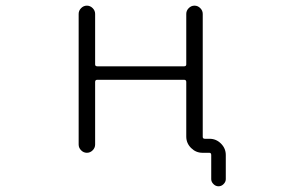

<svg xmlns="http://www.w3.org/2000/svg" viewBox="-20 -565 1040 683"><path d="M326.2 -281.2Q318.4 -281.2 318.4 -273.4V-50.8Q318.4 -39.1 309.6 -30.3Q300.8 -21.5 289.1 -21.5Q277.3 -21.5 268.6 -30.3Q259.8 -39.1 259.8 -50.8V-515.6Q259.8 -527.3 268.6 -536.1Q277.3 -544.9 289.1 -544.9Q300.8 -544.9 309.6 -536.1Q318.4 -527.3 318.4 -515.6V-335.9Q318.4 -329.1 326.2 -329.1H634.8Q642.6 -329.1 642.6 -335.9V-515.6Q642.6 -527.3 651.4 -536.1Q660.2 -544.9 671.9 -544.9Q683.6 -544.9 692.4 -536.1Q701.2 -527.3 701.2 -515.6V-78.1Q701.2 -71.3 709 -71.3H725.6Q749 -71.3 766.1 -54.2Q783.2 -37.1 783.2 -13.7V72.3Q783.2 82 775.4 89.8Q767.6 97.7 757.3 97.7Q747.1 97.7 739.3 89.8Q731.4 82 731.4 72.3V-13.7Q731.4 -21.5 724.6 -21.5H700.2Q676.8 -21.5 659.7 -38.6Q642.6 -55.7 642.6 -79.1V-273.4Q642.6 -281.2 634.8 -281.2Z"/></svg>

Font: Rounded Mgen+ 1m light
Style: Regular
Weight: 200
Designer: [Source Han Sans]
Ryoko NISHIZUKA  (kana & ideographs); Paul D. Hunt (Latin, Greek & Cyrillic); Wenlong ZHANG  (bopomofo
Version: Version 1.059.20150602